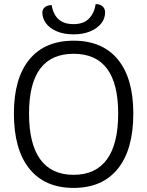

<svg xmlns="http://www.w3.org/2000/svg" viewBox="-20 -909 720 939"><path d="M48 -354Q48 -526 123.5 -618Q199 -710 340 -710Q481 -710 556.5 -618Q632 -526 632 -354Q632 -178 556.5 -84Q481 10 340 10Q199 10 123.5 -84Q48 -178 48 -354ZM558 -354Q558 -646 340 -646Q122 -646 122 -354Q122 -205 177 -129.5Q232 -54 340 -54Q448 -54 503 -129.5Q558 -205 558 -354ZM187 -847Q187 -863 199 -873.5Q211 -884 233 -884Q239 -841 265 -816Q291 -791 340 -791Q388 -791 414.5 -817.5Q441 -844 448 -889Q469 -889 481.5 -878Q494 -867 494 -848Q494 -819 475.5 -795Q457 -771 422 -756Q387 -741 340 -741Q291 -741 256 -756.5Q221 -772 204 -796.5Q187 -821 187 -847Z"/></svg>

Font: Krub
Style: Regular
Weight: 400
Designer: Ekaluck Peanpanawate
Foundry: Cadson Demak Co.,Ltd.
Version: Version 1.000; ttfautohint (v1.6)